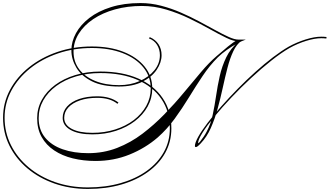

<svg xmlns="http://www.w3.org/2000/svg" viewBox="-67 -957 2156 1256"><path d="M907 -706 913 -714Q950 -698 970 -667.5Q990 -637 990 -596Q990 -548 958 -500.5Q926 -453 864 -422Q802 -391 711 -391Q602 -391 533.5 -425.5Q465 -460 432.5 -514.5Q400 -569 400 -628Q400 -685 430 -740Q460 -795 517.5 -839.5Q575 -884 659.5 -910.5Q744 -937 852 -937Q920 -937 987 -919.5Q1054 -902 1117 -874.5Q1180 -847 1237 -816.5Q1294 -786 1343 -759Q1392 -732 1430 -715Q1468 -698 1493 -698V-687Q1462 -686 1413.5 -709.5Q1365 -733 1303.5 -767.5Q1242 -802 1170.5 -836.5Q1099 -871 1020.5 -894.5Q942 -918 861 -918Q767 -918 685.5 -895.5Q604 -873 543 -832Q482 -791 448 -736.5Q414 -682 414 -619Q414 -553 451 -504Q488 -455 555.5 -427.5Q623 -400 712 -400Q786 -400 846.5 -426.5Q907 -453 943 -497.5Q979 -542 979 -596Q979 -634 960.5 -663.5Q942 -693 907 -706ZM590 -479Q503 -479 429.5 -457Q356 -435 301 -394.5Q246 -354 216 -300.5Q186 -247 186 -184Q186 -108 228 -57Q270 -6 343 19.5Q416 45 510 45Q611 45 699.5 10.5Q788 -24 864.5 -82Q941 -140 1008.5 -209.5Q1076 -279 1135.5 -351Q1195 -423 1248 -485.5Q1301 -548 1350 -590Q1391 -625 1424.5 -653Q1458 -681 1490 -698H1541Q1516 -690 1483 -672Q1450 -654 1417 -630.5Q1384 -607 1358 -582Q1304 -528 1258.5 -460Q1213 -392 1169 -320Q1125 -248 1075.5 -180Q1026 -112 965 -58Q884 12 780.5 54Q677 96 558 96Q479 96 409.5 79Q340 62 287.5 27Q235 -8 205.5 -60.5Q176 -113 176 -184Q176 -249 207 -304.5Q238 -360 294 -401.5Q350 -443 425.5 -466Q501 -489 590 -489Q733 -489 837 -443.5Q941 -398 997.5 -314.5Q1054 -231 1054 -117Q1054 -30 1014 42.5Q974 115 900.5 168Q827 221 727.5 250Q628 279 508 279Q390 279 289 243.5Q188 208 112.5 144.5Q37 81 -5 -3.5Q-47 -88 -47 -187Q-47 -284 -2 -368.5Q43 -453 123 -517Q203 -581 308 -617Q413 -653 534 -653Q652 -653 740.5 -618Q829 -583 879 -521.5Q929 -460 929 -378Q929 -315 899 -260.5Q869 -206 815.5 -165Q762 -124 691 -101Q620 -78 537 -78Q446 -78 394.5 -107Q343 -136 343 -186Q343 -228 371.5 -260Q400 -292 451 -309.5Q502 -327 569 -327Q655 -327 708 -286L701 -278Q653 -317 569 -317Q505 -317 456.5 -300.5Q408 -284 380.5 -254.5Q353 -225 353 -186Q353 -140 402.5 -114Q452 -88 537 -88Q617 -88 686.5 -110Q756 -132 808 -171.5Q860 -211 889.5 -264Q919 -317 919 -378Q919 -457 870.5 -516.5Q822 -576 735.5 -609.5Q649 -643 534 -643Q416 -643 312 -607.5Q208 -572 130 -509.5Q52 -447 7.5 -364.5Q-37 -282 -37 -187Q-37 -91 4.5 -8Q46 75 120.5 137.5Q195 200 294 234.5Q393 269 508 269Q625 269 723.5 240.5Q822 212 893.5 160.5Q965 109 1004.5 38.5Q1044 -32 1044 -117Q1044 -229 988.5 -310Q933 -391 831.5 -435Q730 -479 590 -479ZM1229 -22Q1229 -20 1230 -20Q1233 -20 1243 -32.5Q1253 -45 1265 -62.5Q1277 -80 1285 -96Q1311 -144 1324 -204Q1337 -264 1346.5 -329.5Q1356 -395 1370.5 -459.5Q1385 -524 1413 -582Q1441 -640 1493 -684L1513 -690Q1481 -668 1459 -621.5Q1437 -575 1421 -513Q1405 -451 1390 -382Q1375 -313 1356.5 -245.5Q1338 -178 1312 -119.5Q1286 -61 1247 -20Q1224 5 1215 5Q1208 5 1208 -2Q1208 -23 1230 -62.5Q1252 -102 1291 -153Q1330 -204 1380.5 -261Q1431 -318 1488 -376Q1545 -434 1604 -487Q1663 -540 1719 -582.5Q1775 -625 1822 -652Q1875 -681 1932.5 -699Q1990 -717 2035 -717Q2044 -717 2052 -716.5Q2060 -716 2069 -715L2068 -705Q2059 -706 2051 -706.5Q2043 -707 2035 -707Q1992 -707 1935.5 -689.5Q1879 -672 1827 -643Q1773 -612 1708 -560.5Q1643 -509 1575.5 -446.5Q1508 -384 1446 -318.5Q1384 -253 1335 -193.5Q1286 -134 1257.5 -88.5Q1229 -43 1229 -22Z"/></svg>

Font: Ballet
Style: Regular
Weight: 400
Designer: Maximiliano R. Sproviero
Foundry: Omnibus-Type
Version: Version 1.100